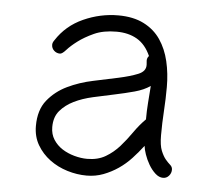

<svg xmlns="http://www.w3.org/2000/svg" viewBox="-43 -551 688 609"><g transform="rotate(5 301.0 -246.5)"><path d="M522 -31Q522 -20 514.5 -11.5Q507 -3 496 -3Q483 -3 471 -14Q459 -25 450 -40.5Q441 -56 435.5 -72Q430 -88 429 -99Q413 -78 394.5 -58Q376 -38 354 -23Q332 -8 307 1.5Q282 11 254 11Q223 11 192 1.5Q161 -8 136 -26.5Q111 -45 95.5 -71.5Q80 -98 80 -132Q80 -183 105 -214Q130 -245 167.5 -263Q205 -281 248 -290Q291 -299 328 -307Q365 -315 389.5 -325Q414 -335 413 -356Q413 -360 412.5 -363Q412 -366 412 -369Q412 -378 418 -384Q402 -420 374.5 -436Q347 -452 309 -452Q267 -452 237.5 -438.5Q208 -425 187.5 -409.5Q167 -394 155 -380.5Q143 -367 136 -367Q125 -367 117 -374.5Q109 -382 109 -393Q109 -400 115 -408Q146 -456 199.5 -480Q253 -504 310 -504Q358 -504 391.5 -487Q425 -470 445 -440.5Q465 -411 474 -372.5Q483 -334 483 -291Q483 -253 480.5 -214.5Q478 -176 478 -137Q478 -105 485 -88Q492 -71 500 -61.5Q508 -52 515 -46Q522 -40 522 -31ZM432 -290Q412 -276 382.5 -268Q353 -260 319.5 -253Q286 -246 252.5 -238.5Q219 -231 192.5 -218Q166 -205 149 -185Q132 -165 132 -133Q132 -110 143 -93Q154 -76 171 -65Q188 -54 209.5 -48Q231 -42 251 -42Q285 -42 309.5 -56.5Q334 -71 353 -92.5Q372 -114 389 -138.5Q406 -163 426 -183Q426 -210 428 -236.5Q430 -263 432 -290Z"/></g></svg>

Font: Wynona
Style: Regular
Weight: 400
Italic angle: -12°
Designer: Kanati
Foundry: Kanati and Michael Everson
Version: Version 2.000